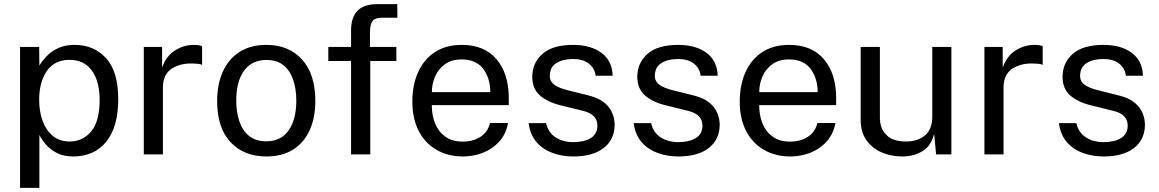

<svg xmlns="http://www.w3.org/2000/svg" viewBox="-20 -743 5576 924"><path d="M76.5 161V-517H168.5L169.5 -427Q181.5 -448 203.2 -471.2Q225 -494.5 258.5 -510.8Q292 -527 339.5 -527Q432 -527 490.5 -463Q549 -399 549 -265.5Q549 -132.5 491.5 -61.2Q434 10 332 10Q286 10 253.8 -6.8Q221.5 -23.5 201 -47.5Q180.5 -71.5 169.5 -93.5V161ZM314.5 -62Q378.5 -62 419 -110.8Q459.5 -159.5 459.5 -262.5Q459.5 -350.5 422.5 -402.8Q385.5 -455 314.5 -455Q242.5 -455 205.5 -401.5Q168.5 -348 168.5 -262.5Q168.5 -207 185 -161.5Q201.5 -116 234 -89Q266.5 -62 314.5 -62Z M672 0V-517H760V-417.5Q779.5 -473 821.8 -500Q864 -527 913 -527Q924.5 -527 935.2 -525.5Q946 -524 952.5 -520.5V-431Q945 -434.5 933.2 -435.8Q921.5 -437 913.5 -437Q852 -441 808 -413.5Q764 -386 764 -321.5V0Z M1262 10Q1154.5 10 1089.8 -58.5Q1025 -127 1025 -256.5Q1025 -337.5 1052.5 -398.5Q1080 -459.5 1133 -493.2Q1186 -527 1262.5 -527Q1369 -527 1433.2 -457Q1497.5 -387 1497.5 -256.5Q1497.5 -177.5 1470.8 -117.5Q1444 -57.5 1391.5 -23.8Q1339 10 1262 10ZM1262.5 -63Q1331.5 -63 1368.8 -115.2Q1406 -167.5 1406 -258.5Q1406 -314 1391.2 -358.2Q1376.5 -402.5 1344.8 -428.5Q1313 -454.5 1262.5 -454.5Q1192 -454.5 1154.5 -402.8Q1117 -351 1117 -258.5Q1117 -204 1131.8 -159.5Q1146.5 -115 1178.5 -89Q1210.5 -63 1262.5 -63Z M1887.5 -517V-449.5H1762V0H1669.5V-449.5H1560V-517H1669.5V-597Q1669.5 -723 1794.5 -723H1892L1892.5 -657.5H1815.5Q1783.5 -657.5 1772 -640.5Q1760.5 -623.5 1760.5 -589V-517Z M2058 -237Q2058 -188 2074.2 -148.2Q2090.5 -108.5 2123.5 -85Q2156.5 -61.5 2207 -61.5Q2256.5 -61.5 2292.2 -84.5Q2328 -107.5 2338 -151H2425Q2415.5 -98.5 2383.2 -62.5Q2351 -26.5 2305 -8.2Q2259 10 2208.5 10Q2136.5 10 2081.5 -21.5Q2026.5 -53 1995.5 -112Q1964.5 -171 1964.5 -253.5Q1964.5 -335 1992.5 -396.5Q2020.5 -458 2073.5 -492.5Q2126.5 -527 2202 -527Q2311 -527 2369.8 -457.8Q2428.5 -388.5 2428.5 -271V-237ZM2058.5 -299.5H2339.5Q2339.5 -366 2305.5 -411.5Q2271.5 -457 2201.5 -457Q2153 -457 2121 -433.8Q2089 -410.5 2073.5 -374.2Q2058 -338 2058.5 -299.5Z M2739 10Q2685 10 2638.8 -7Q2592.5 -24 2562 -59.2Q2531.5 -94.5 2524 -150.5H2608Q2618 -105 2653.8 -82Q2689.5 -59 2738.5 -59Q2791 -59 2823 -78.5Q2855 -98 2855 -138.5Q2855 -193 2786 -209.5L2679 -236Q2616.5 -251 2579.2 -283Q2542 -315 2541.5 -372.5Q2541.5 -440.5 2590.8 -483.8Q2640 -527 2738.5 -527Q2822.5 -527 2874.2 -489Q2926 -451 2928.5 -378.5H2846.5Q2841.5 -415.5 2813.5 -437.2Q2785.5 -459 2737.5 -459Q2688 -459 2657 -439.2Q2626 -419.5 2626 -378Q2626 -350.5 2648.2 -334.8Q2670.5 -319 2713 -308.5L2817 -282.5Q2864.5 -270 2890.8 -247Q2917 -224 2927.5 -196.5Q2938 -169 2938 -143.5Q2938 -72 2885.8 -31Q2833.5 10 2739 10Z M3244.5 10Q3190.5 10 3144.2 -7Q3098 -24 3067.5 -59.2Q3037 -94.5 3029.5 -150.5H3113.5Q3123.5 -105 3159.2 -82Q3195 -59 3244 -59Q3296.5 -59 3328.5 -78.5Q3360.5 -98 3360.5 -138.5Q3360.5 -193 3291.5 -209.5L3184.5 -236Q3122 -251 3084.8 -283Q3047.5 -315 3047 -372.5Q3047 -440.5 3096.2 -483.8Q3145.5 -527 3244 -527Q3328 -527 3379.8 -489Q3431.5 -451 3434 -378.5H3352Q3347 -415.5 3319 -437.2Q3291 -459 3243 -459Q3193.5 -459 3162.5 -439.2Q3131.5 -419.5 3131.5 -378Q3131.5 -350.5 3153.8 -334.8Q3176 -319 3218.5 -308.5L3322.5 -282.5Q3370 -270 3396.2 -247Q3422.5 -224 3433 -196.5Q3443.5 -169 3443.5 -143.5Q3443.5 -72 3391.2 -31Q3339 10 3244.5 10Z M3633.5 -237Q3633.5 -188 3649.8 -148.2Q3666 -108.5 3699 -85Q3732 -61.5 3782.5 -61.5Q3832 -61.5 3867.8 -84.5Q3903.5 -107.5 3913.5 -151H4000.5Q3991 -98.5 3958.8 -62.5Q3926.5 -26.5 3880.5 -8.2Q3834.5 10 3784 10Q3712 10 3657 -21.5Q3602 -53 3571 -112Q3540 -171 3540 -253.5Q3540 -335 3568 -396.5Q3596 -458 3649 -492.5Q3702 -527 3777.5 -527Q3886.5 -527 3945.2 -457.8Q4004 -388.5 4004 -271V-237ZM3634 -299.5H3915Q3915 -366 3881 -411.5Q3847 -457 3777 -457Q3728.5 -457 3696.5 -433.8Q3664.5 -410.5 3649 -374.2Q3633.5 -338 3634 -299.5Z M4320.5 10Q4266.5 9.5 4221.5 -10.2Q4176.5 -30 4149.2 -69Q4122 -108 4122 -166V-517H4214.5V-175.5Q4214.5 -125 4245.8 -93.5Q4277 -62 4340 -62Q4397 -62 4431.8 -91.8Q4466.5 -121.5 4466.5 -180.5V-517H4558.5V0H4485L4475.5 -99Q4461.5 -40.5 4418.5 -15Q4375.5 10.5 4320.5 10Z M4717.5 0V-517H4805.5V-417.5Q4825 -473 4867.2 -500Q4909.5 -527 4958.5 -527Q4970 -527 4980.8 -525.5Q4991.5 -524 4998 -520.5V-431Q4990.5 -434.5 4978.8 -435.8Q4967 -437 4959 -437Q4897.5 -441 4853.5 -413.5Q4809.5 -386 4809.5 -321.5V0Z M5291 10Q5237 10 5190.8 -7Q5144.5 -24 5114 -59.2Q5083.5 -94.5 5076 -150.5H5160Q5170 -105 5205.8 -82Q5241.5 -59 5290.5 -59Q5343 -59 5375 -78.5Q5407 -98 5407 -138.5Q5407 -193 5338 -209.5L5231 -236Q5168.5 -251 5131.2 -283Q5094 -315 5093.5 -372.5Q5093.5 -440.5 5142.8 -483.8Q5192 -527 5290.5 -527Q5374.5 -527 5426.2 -489Q5478 -451 5480.5 -378.5H5398.5Q5393.5 -415.5 5365.5 -437.2Q5337.5 -459 5289.5 -459Q5240 -459 5209 -439.2Q5178 -419.5 5178 -378Q5178 -350.5 5200.2 -334.8Q5222.5 -319 5265 -308.5L5369 -282.5Q5416.5 -270 5442.8 -247Q5469 -224 5479.5 -196.5Q5490 -169 5490 -143.5Q5490 -72 5437.8 -31Q5385.5 10 5291 10Z"/></svg>

Font: Public Sans
Style: Regular
Weight: 400
Designer: The Public Sans project authors (U.S. Web Design System). Libre Franklin designed by Pablo Impallari and Rodrigo Fuenzal
Version: Version 1.008; ttfautohint (v1.8.1) -l 8 -r 50 -G 200 -x 14 